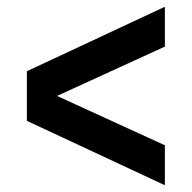

<svg xmlns="http://www.w3.org/2000/svg" viewBox="-20 -507 571 572"><path d="M471.2 44.9 60.1 -147V-294.9L471.2 -486.8V-368.2L149.9 -221.2L471.2 -74.2Z"/></svg>

Font: Glacial Indifference
Style: Bold
Weight: 700
Version: Version 1.001